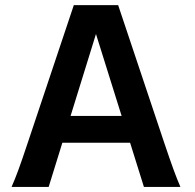

<svg xmlns="http://www.w3.org/2000/svg" viewBox="-20 -733 765 753"><path d="M544.4 0 490.2 -173.3H224.6L170.9 0H25.4Q38.6 -29.8 52.2 -66.9Q65.9 -104 88.9 -173.3L269.5 -712.9H443.4L624 -173.3Q647 -105 660.9 -67.1Q674.8 -29.3 687.5 0ZM356.4 -599.6 256.8 -278.3H457Z"/></svg>

Font: Andika
Style: Bold
Weight: 700
Designer: Victor Gaultney, Annie Olsen, Julie Remington, Don Collingsworth, Eric Hays, Becca Hirsbrunner
Foundry: SIL International
Version: Version 6.101